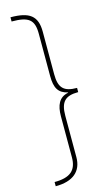

<svg xmlns="http://www.w3.org/2000/svg" viewBox="-154 -917 651 1146"><g transform="rotate(-15 172.0 -344.0)"><path d="M39 -866V-840C145 -840 177 -814 177 -727V-466C177 -391 198 -357 255 -344V-342C197 -331 177 -285 177 -217V36C177 117 135 152 39 152V178C147 178 203 129 203 42V-213C203 -299 233 -330 314 -330V-356C233 -356 203 -385 203 -470V-733C203 -831 156 -866 39 -866Z"/></g></svg>

Font: Noto Sans Malayalam UI Condensed Thin
Style: Regular
Weight: 100
Width: 3
Designer: Jelle Bosma - Monotype Design Team
Foundry: Monotype Imaging Inc.
Version: Version 2.104